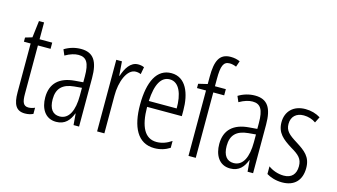

<svg xmlns="http://www.w3.org/2000/svg" viewBox="-87 -1067 2417 1378"><g transform="rotate(15 1122.0 -377.5)"><path d="M172 -38C133 -38 123 -67 123 -126V-486H217V-532H123V-657H85L70 -532L19 -517V-486H69V-123C69 -35 92 10 158 10C183 10 202 5 219 -3V-49C206 -43 189 -38 172 -38Z M429 -542C387 -542 344 -530 307 -507L325 -465C363 -487 396 -496 423 -496C482 -496 506 -459 506 -358V-315L445 -310C333 -301 270 -245 270 -140C270 -61 306 10 390 10C456 10 489 -31 509 -84H511L518 0H559V-360C559 -485 522 -542 429 -542ZM451 -269 507 -274V-216C507 -106 474 -34 404 -34C354 -34 325 -70 325 -141C325 -220 365 -261 451 -269Z M854 -541C797 -541 765 -485 746 -427H743L735 -532H693V0H747V-279C746 -383 786 -486 851 -486C865 -486 879 -483 889 -478L899 -532C884 -539 868 -541 854 -541Z M1101 -542C994 -542 941 -438 941 -265C941 -102 994 10 1120 10C1163 10 1201 -2 1234 -23V-74C1197 -49 1161 -37 1124 -37C1037 -37 995 -115 994 -263H1252V-305C1252 -432 1209 -542 1101 -542ZM1101 -496C1173 -496 1203 -410 1202 -307H995C1001 -435 1039 -496 1101 -496Z M1507 -486V-532H1426V-586C1426 -683 1440 -718 1487 -718C1502 -718 1519 -714 1536 -707L1551 -751C1530 -760 1509 -765 1482 -765C1398 -765 1372 -705 1372 -588V-534L1305 -518V-486H1372V0H1426V-486Z M1722 -542C1680 -542 1637 -530 1600 -507L1618 -465C1656 -487 1689 -496 1716 -496C1775 -496 1799 -459 1799 -358V-315L1738 -310C1626 -301 1563 -245 1563 -140C1563 -61 1599 10 1683 10C1749 10 1782 -31 1802 -84H1804L1811 0H1852V-360C1852 -485 1815 -542 1722 -542ZM1744 -269 1800 -274V-216C1800 -106 1767 -34 1697 -34C1647 -34 1618 -70 1618 -141C1618 -220 1658 -261 1744 -269Z M2211 -134C2211 -218 2163 -252 2097 -294C2034 -333 2006 -357 2006 -408C2006 -463 2042 -495 2097 -495C2130 -495 2162 -485 2187 -467L2209 -511C2177 -531 2139 -542 2097 -542C2006 -542 1954 -485 1954 -407C1954 -327 2002 -290 2069 -248C2129 -213 2157 -189 2157 -133C2157 -74 2126 -40 2068 -40C2025 -40 1982 -56 1953 -78V-21C1979 -5 2020 10 2069 10C2161 10 2211 -44 2211 -134Z"/></g></svg>

Font: Noto Sans Devanagari UI ExtraCondensed Light
Style: Regular
Weight: 300
Width: 2
Designer: Jelle Bosma - Monotype Design Team
Foundry: Monotype Imaging Inc.
Version: Version 2.004